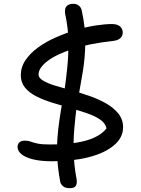

<svg xmlns="http://www.w3.org/2000/svg" viewBox="-20 -836 740 1006"><path d="M253 9Q194 9 153.5 -1Q113 -11 92.5 -28Q72 -45 72 -66Q72 -81 81.5 -90Q91 -99 111 -99Q128 -99 141 -94Q154 -89 176 -84Q198 -79 241 -79Q318 -79 377 -88Q436 -97 476 -116Q516 -135 538 -163Q533 -190 505.5 -209Q478 -228 437.5 -242Q397 -256 350 -269.5Q303 -283 257 -297Q211 -311 172.5 -330Q134 -349 111.5 -376.5Q89 -404 89 -441Q89 -485 114 -521.5Q139 -558 180.5 -588Q222 -618 273.5 -640.5Q325 -663 378.5 -679Q432 -695 481 -702.5Q530 -710 566 -710Q586 -710 598.5 -704Q611 -698 617 -688Q623 -678 623 -665Q623 -648 610.5 -636Q598 -624 569 -621Q448 -608 361 -579.5Q274 -551 228 -515.5Q182 -480 182 -445Q182 -428 206 -413.5Q230 -399 269.5 -387Q309 -375 356.5 -362Q404 -349 451 -332.5Q498 -316 537 -293.5Q576 -271 600.5 -240.5Q625 -210 625 -169Q625 -115 577 -74.5Q529 -34 445.5 -12.5Q362 9 253 9ZM345 150Q322 150 309.5 139Q297 128 295 114Q284 53 280.5 -1.5Q277 -56 280.5 -107Q284 -158 291.5 -208.5Q299 -259 308 -309Q311 -325 319 -333.5Q327 -342 341 -342Q359 -342 372.5 -326.5Q386 -311 382 -279Q375 -226 369.5 -164Q364 -102 366 -35.5Q368 31 381 101Q385 123 378 136.5Q371 150 345 150ZM362 -285Q341 -285 327 -301Q313 -317 316 -349Q325 -411 332 -477.5Q339 -544 338.5 -616Q338 -688 321 -765Q319 -779 322 -790.5Q325 -802 335.5 -809Q346 -816 364 -816Q381 -816 393 -806.5Q405 -797 408 -782Q428 -692 427 -613Q426 -534 414 -461.5Q402 -389 389 -317Q386 -302 381 -293.5Q376 -285 362 -285Z"/></svg>

Font: Shantell Sans Light
Style: Regular
Weight: 400
Version: Version 1.011;[c5ecc13dd]